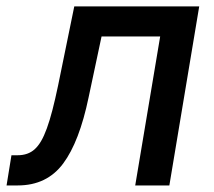

<svg xmlns="http://www.w3.org/2000/svg" viewBox="-37 -565 652 585"><path d="M-2.1 -92H17Q48.3 -92 68.5 -110.1Q78.8 -119.3 88.1 -134.9Q97.3 -150.6 105.8 -174Q114.3 -197.4 122.7 -229.6Q131 -261.7 139.9 -304L189.3 -545.5H570L479 0H375L451 -453.8H272.4L233 -268.5Q204.9 -133.2 155.5 -66.8Q105.8 0 17 0H-17Z"/></svg>

Font: Inter P Medium
Style: Italic
Weight: 500
Italic angle: 9.39999°
Designer: Rasmus Andersson
Foundry: rsms
Version: Version 3.018;git-588b23468